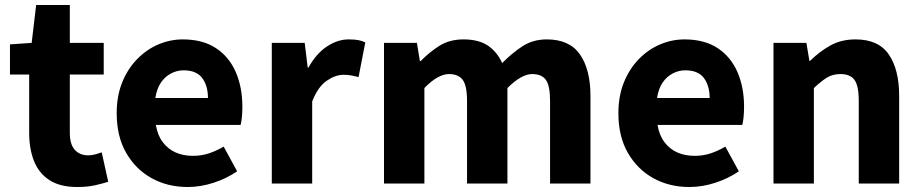

<svg xmlns="http://www.w3.org/2000/svg" viewBox="-20 -736 3695 770"><path d="M290 14Q221 14 178.5 -13.5Q136 -41 116.5 -90Q97 -139 97 -203V-437H20V-558L107 -564L125 -716H260V-564H396V-437H260V-204Q260 -157 280 -135Q300 -113 334 -113Q348 -113 362.5 -117Q377 -121 388 -125L414 -7Q392 0 361.5 7Q331 14 290 14Z M733 14Q652 14 588 -21.5Q524 -57 486 -123Q448 -189 448 -282Q448 -351 470 -405.5Q492 -460 530 -499Q568 -538 615.5 -558Q663 -578 713 -578Q793 -578 846 -543Q899 -508 925.5 -447Q952 -386 952 -308Q952 -285 950 -265.5Q948 -246 945 -235H605Q612 -193 633 -165.5Q654 -138 684.5 -124.5Q715 -111 754 -111Q787 -111 816.5 -120.5Q846 -130 877 -148L931 -49Q889 -20 836.5 -3Q784 14 733 14ZM603 -343H814Q814 -392 791 -423Q768 -454 716 -454Q690 -454 666 -441.5Q642 -429 625.5 -405Q609 -381 603 -343Z M1070 0V-564H1202L1214 -465H1217Q1248 -521 1291 -549.5Q1334 -578 1378 -578Q1402 -578 1417.5 -575Q1433 -572 1445 -566L1418 -427Q1402 -431 1388.5 -433.5Q1375 -436 1357 -436Q1325 -436 1290 -412Q1255 -388 1232 -329V0Z M1520 0V-564H1652L1664 -491H1667Q1702 -527 1742.5 -552.5Q1783 -578 1839 -578Q1899 -578 1936 -553.5Q1973 -529 1994 -483Q2032 -522 2074.5 -550Q2117 -578 2173 -578Q2264 -578 2306 -517.5Q2348 -457 2348 -351V0H2186V-330Q2186 -393 2169 -416Q2152 -439 2114 -439Q2093 -439 2068 -425Q2043 -411 2015 -383V0H1853V-330Q1853 -393 1835.5 -416Q1818 -439 1780 -439Q1759 -439 1734 -425Q1709 -411 1682 -383V0Z M2745 14Q2664 14 2600 -21.5Q2536 -57 2498 -123Q2460 -189 2460 -282Q2460 -351 2482 -405.5Q2504 -460 2542 -499Q2580 -538 2627.5 -558Q2675 -578 2725 -578Q2805 -578 2858 -543Q2911 -508 2937.5 -447Q2964 -386 2964 -308Q2964 -285 2962 -265.5Q2960 -246 2957 -235H2617Q2624 -193 2645 -165.5Q2666 -138 2696.5 -124.5Q2727 -111 2766 -111Q2799 -111 2828.5 -120.5Q2858 -130 2889 -148L2943 -49Q2901 -20 2848.5 -3Q2796 14 2745 14ZM2615 -343H2826Q2826 -392 2803 -423Q2780 -454 2728 -454Q2702 -454 2678 -441.5Q2654 -429 2637.5 -405Q2621 -381 2615 -343Z M3082 0V-564H3214L3226 -492H3229Q3265 -528 3309 -553Q3353 -578 3411 -578Q3503 -578 3544.5 -517.5Q3586 -457 3586 -351V0H3424V-330Q3424 -393 3406.5 -416Q3389 -439 3351 -439Q3319 -439 3296 -424.5Q3273 -410 3244 -383V0Z"/></svg>

Font: Noto Sans HK Thin ExtraBold
Style: Regular
Weight: 800
Version: Version 2.004-H2;hotconv 1.0.118;makeotfexe 2.5.65603